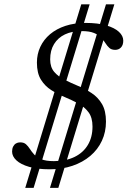

<svg xmlns="http://www.w3.org/2000/svg" viewBox="-20 -788 601 905"><path d="M215.5 97.5 479.5 -767.5H519L255 97.5ZM99 97.5 363 -767.5H402.5L138.5 97.5ZM234 -28.5Q291 -28.5 331.8 -48.5Q372.5 -68.5 394.2 -105Q416 -141.5 416 -191.5Q416 -234 397 -259.2Q378 -284.5 348.2 -300.5Q318.5 -316.5 285 -330.5Q251.5 -344.5 221.8 -363.2Q192 -382 173 -412.5Q154 -443 154 -493Q154 -533 170 -567.2Q186 -601.5 216 -626.8Q246 -652 288.2 -666Q330.5 -680 383.5 -680Q441 -680 480.5 -668.5Q520 -657 540.5 -638Q561 -619 561 -596.5Q561 -575.5 550.2 -564.2Q539.5 -553 523 -553Q505.5 -553 495.5 -562Q485.5 -571 477.2 -584.2Q469 -597.5 457 -610.5Q445 -623.5 423.2 -632.5Q401.5 -641.5 364 -641.5Q319 -641.5 286 -625.8Q253 -610 234.8 -580.2Q216.5 -550.5 216.5 -508Q216.5 -471.5 235.5 -449.2Q254.5 -427 284.5 -412Q314.5 -397 348 -383Q381.5 -369 411.5 -349.5Q441.5 -330 460.5 -298Q479.5 -266 479.5 -215Q479.5 -165.5 460.2 -124.2Q441 -83 405.5 -53Q370 -23 321.5 -6.5Q273 10 214.5 10Q157 10 117.5 -1.5Q78 -13 57.5 -32Q37 -51 37 -73.5Q37 -87.5 42 -97.2Q47 -107 55.5 -112Q64 -117 75 -117Q92.5 -117 102.5 -108Q112.5 -99 120.8 -86Q129 -73 141 -59.8Q153 -46.5 174.8 -37.5Q196.5 -28.5 234 -28.5Z"/></svg>

Font: Newsreader 18pt
Style: Italic
Weight: 400
Italic angle: -17°
Version: Version 1.003